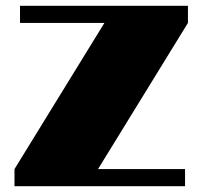

<svg xmlns="http://www.w3.org/2000/svg" viewBox="-20 -642 698 662"><path d="M628 -622V-563L318 -59H618V0H30V-59L340 -563H49V-622Z"/></svg>

Font: Sarpanch Black
Style: Regular
Weight: 900
Designer: Manushi Parikh (Devanagari and Latin), Jyotish Sonowal (Devanagari)
Foundry: Indian Type Foundry
Version: Version 2.004;PS 1.0;hotconv 1.0.78;makeotf.lib2.5.61930; tt